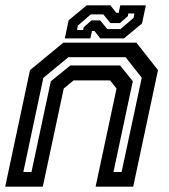

<svg xmlns="http://www.w3.org/2000/svg" viewBox="-22 -700 632 720"><path d="M-2.5 0 90.5 -437 215.5 -540H489.5L570.5 -437L477.5 0H336.5L415 -368L391 -398.5H254L217 -368L138.5 0ZM65.5 -55H96L168.5 -395L241.5 -454.5H428.5L476 -395.5L403.5 -55H434L509.5 -408.5L449 -485.5H234.5L140.5 -408ZM221 -556 235.5 -624 303 -680H392L414 -652H423L429 -680H525L510.5 -612L443 -556H354L332 -584H323L317 -556ZM267 -587.5H290L291.5 -597.5L321 -623.5H353.5L380.5 -591H430L479 -633L482 -649.5H459L457.5 -639.5L428 -613.5H392L365.5 -646H318.5L270 -604Z"/></svg>

Font: Tourney Thin SemiBold
Style: Italic
Weight: 600
Italic angle: -12°
Version: Version 1.015